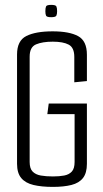

<svg xmlns="http://www.w3.org/2000/svg" viewBox="-20 -751 417 775"><path d="M193.2 3.4Q147.4 3.4 114.9 -4.4Q82.5 -12.2 65.6 -32.5Q48.8 -52.8 48.8 -89.8V-531Q48.8 -586.8 86.3 -605.6Q123.8 -624.5 192.5 -624.5Q259.8 -624.5 295.3 -605.2Q330.8 -586 330.8 -530V-423.8L279.9 -418.8V-521.3Q279.9 -558.8 257.4 -570.8Q234.9 -582.8 193 -582.8Q151.4 -582.8 125.5 -571.9Q99.7 -561 99.7 -522.3V-97.2Q99.7 -70.9 111.6 -58.6Q123.5 -46.3 144.6 -42.5Q165.8 -38.8 193.5 -38.8Q219.6 -38.8 239.2 -42.5Q258.8 -46.3 270 -58.6Q281.1 -70.9 281.1 -97.2V-290.2H171L176.7 -333H330.8V-89.8Q330.8 -52.8 315 -32.5Q299.1 -12.2 268.3 -4.4Q237.5 3.4 193.2 3.4ZM186.6 -681.6Q168.9 -681.6 166 -687.7Q163.1 -693.8 163.1 -705.6Q163.1 -719 166 -725.2Q168.9 -731.3 186.5 -731.3Q204.5 -731.3 207.5 -725.2Q210.5 -719 210.5 -705.6Q210.5 -693.8 207.4 -687.7Q204.2 -681.6 186.6 -681.6Z"/></svg>

Font: Smooch Sans Thin
Style: Regular
Weight: 100
Designer: Robert E. Leuschke
Foundry: Robert E. Leuschke
Version: Version 1.010